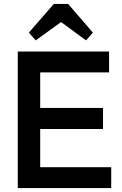

<svg xmlns="http://www.w3.org/2000/svg" viewBox="-20 -964 626 984"><path d="M71 0V-700H539V-593H186V-411H508V-303H186V-107H550V0ZM256 -944H329L456 -797L421 -757L293 -851L163 -757L128 -797Z"/></svg>

Font: Zen Kaku Gothic Antique
Style: Bold
Weight: 700
Designer: Yoshimichi Ohira
Foundry: Positype
Version: Version 1.001